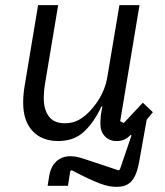

<svg xmlns="http://www.w3.org/2000/svg" viewBox="-20 -536 640 746"><path d="M432 190Q418 190 402.5 187Q387 184 367 176.5Q347 169 320.5 156.5Q294 144 258 125L253 129L244 186H165L171 149Q177 111 199 91Q221 71 253 71Q267 71 279 73.5Q291 76 318 85L441 126L446 122L491 -10L488 -12Q474 2 461.5 7Q449 12 432 12Q405 12 387.5 -6.5Q370 -25 370 -55Q370 -70 371.5 -85Q373 -100 378 -122H374Q345 -60 306 -24Q267 12 206 12Q143 12 106.5 -27Q70 -66 70 -137Q70 -169 76 -204L128 -516H206L155 -211Q152 -193 151 -178.5Q150 -164 150 -156Q150 -110 170 -83.5Q190 -57 232 -57Q264 -57 289.5 -72Q315 -87 337 -113Q341 -118 349.5 -128.5Q358 -139 367 -154.5Q376 -170 384 -189.5Q392 -209 396 -231L444 -516H522L447 -65L461 -58L535 -137L574 -100L550 -71L521 91Q516 120 508 139.5Q500 159 489 170Q478 181 464 185.5Q450 190 432 190Z"/></svg>

Font: IBM Plex Mono
Style: Italic
Weight: 400
Italic angle: -9°
Monospace: yes
Designer: Mike Abbink, Paul van der Laan, Pieter van Rosmalen
Foundry: Bold Monday
Version: Version 2.3